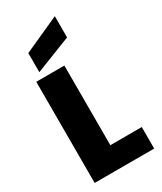

<svg xmlns="http://www.w3.org/2000/svg" viewBox="-242 -1076 976 1159"><g transform="rotate(-30 245.5 -496.0)"><path d="M252 -705V-150H471V0H56V-705ZM351 -992V-844L101 -746V-879Z"/></g></svg>

Font: SVN-Poppins ExtraBold
Style: Regular
Weight: 800
Designer: Ninad Kale (Devanagari), Jonny Pinhorn (Latin)
Foundry: Indian Type Foundry
Version: Version 3.002 2017; ttfautohint (v1.8.3)